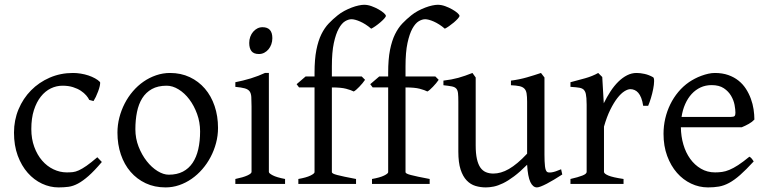

<svg xmlns="http://www.w3.org/2000/svg" viewBox="-20 -777 3246 811"><path d="M410.2 -92.8Q378.4 -55.2 354.2 -33.9Q330.1 -12.7 309.6 -1.7Q289.1 9.3 269.5 12Q250 14.6 227.1 14.6Q191.4 14.6 157.5 -1.2Q123.5 -17.1 97.2 -46.9Q70.8 -76.7 54.9 -119.6Q39.1 -162.6 39.1 -216.8Q39.1 -269.5 58.3 -315.4Q77.6 -361.3 111.1 -395.3Q144.5 -429.2 189.9 -449Q235.4 -468.8 288.1 -468.8Q304.2 -468.8 321 -466.1Q337.9 -463.4 353.3 -458.3Q368.7 -453.1 381.6 -446Q394.5 -439 402.8 -430.2Q403.8 -424.3 401.4 -413.6Q398.9 -402.8 394.5 -390.9Q390.1 -378.9 384.8 -367.9Q379.4 -356.9 375 -350.1L356.9 -355Q353 -363.8 344.2 -374Q335.4 -384.3 321.5 -393.6Q307.6 -402.8 288.3 -408.9Q269 -415 244.1 -415Q218.3 -415 194.6 -403.6Q170.9 -392.1 152.6 -369.1Q134.3 -346.2 123.3 -312Q112.3 -277.8 112.3 -231.9Q112.3 -190.4 124.8 -156.5Q137.2 -122.6 158 -98.6Q178.7 -74.7 205.8 -61.8Q232.9 -48.8 262.2 -48.8Q275.9 -48.8 287.6 -50Q299.3 -51.3 313.2 -57.6Q327.1 -64 345.5 -76.7Q363.8 -89.4 391.1 -112.8Z M825.2 -222.2Q825.2 -260.7 812.5 -295.7Q799.8 -330.6 779.8 -357.2Q759.8 -383.8 734.4 -399.4Q709 -415 684.1 -415Q647 -415 621.6 -400.9Q596.2 -386.7 580.8 -362.1Q565.4 -337.4 558.6 -303.7Q551.8 -270 551.8 -231Q551.8 -192.4 565.4 -157.5Q579.1 -122.6 599.9 -96.2Q620.6 -69.8 645.5 -54.4Q670.4 -39.1 692.9 -39.1Q727.5 -39.1 752.4 -52Q777.3 -64.9 793.5 -88.9Q809.6 -112.8 817.4 -146.5Q825.2 -180.2 825.2 -222.2ZM900.9 -236.8Q900.9 -204.1 892.6 -172.9Q884.3 -141.6 869.6 -113.8Q855 -85.9 834.5 -62.3Q814 -38.6 789.3 -21.5Q764.6 -4.4 736.8 5.1Q709 14.6 679.2 14.6Q632.8 14.6 595.5 -2.9Q558.1 -20.5 531.5 -51.3Q504.9 -82 490.5 -124.5Q476.1 -167 476.1 -216.8Q476.1 -249 484.1 -280.3Q492.2 -311.5 506.6 -339.6Q521 -367.7 541.3 -391.4Q561.5 -415 586.2 -432.1Q610.8 -449.2 639.4 -459Q668 -468.8 698.2 -468.8Q744.1 -468.8 781.5 -451.2Q818.8 -433.6 845.5 -402.6Q872.1 -371.6 886.5 -329.1Q900.9 -286.6 900.9 -236.8Z M974.1 0V-21Q1007.3 -27.8 1024.9 -35.9Q1042.5 -43.9 1042.5 -50.8V-327.1Q1042.5 -352.1 1041.5 -367.4Q1040.5 -382.8 1034.2 -391.4Q1027.8 -399.9 1013.9 -403.8Q1000 -407.7 974.1 -410.2V-429.7Q989.3 -432.6 1006.1 -436.8Q1022.9 -440.9 1039.6 -446Q1056.2 -451.2 1071.3 -457Q1086.4 -462.9 1099.1 -468.8H1115.7V-50.8Q1115.7 -44.9 1132.1 -36.4Q1148.4 -27.8 1184.1 -21V0ZM1130.4 -615.7Q1130.4 -602.1 1126 -589.8Q1121.6 -577.6 1114 -568.6Q1106.4 -559.6 1096.2 -554.2Q1085.9 -548.8 1073.7 -548.8Q1051.8 -548.8 1042.2 -561Q1032.7 -573.2 1032.7 -595.7Q1032.7 -609.4 1037.1 -621.6Q1041.5 -633.8 1049.3 -642.8Q1057.1 -651.9 1067.1 -657Q1077.1 -662.1 1088.9 -662.1Q1130.4 -662.1 1130.4 -615.7Z M1609.9 -710Q1609.9 -706.1 1602.8 -698.2Q1595.7 -690.4 1585.9 -682.1Q1576.2 -673.8 1565.7 -666.5Q1555.2 -659.2 1547.9 -655.8Q1536.1 -666 1524.2 -673.6Q1512.2 -681.2 1501.2 -686Q1490.2 -690.9 1480.7 -693.4Q1471.2 -695.8 1464.8 -695.8Q1452.1 -695.8 1437.7 -687.3Q1423.3 -678.7 1410.9 -656.2Q1398.4 -633.8 1390.1 -595.2Q1381.8 -556.6 1381.8 -496.1V-454.1H1507.8L1522 -439.9Q1517.6 -433.1 1511 -425.3Q1504.4 -417.5 1497.8 -410.6Q1491.2 -403.8 1484.9 -398.2Q1478.5 -392.6 1474.1 -390.6Q1462.9 -396.5 1441.9 -402.1Q1420.9 -407.7 1381.8 -407.7V-49.8Q1381.8 -46.9 1387 -43.9Q1392.1 -41 1404.3 -37.8Q1416.5 -34.7 1435.8 -30.5Q1455.1 -26.4 1483.9 -21V0H1240.2V-21Q1273.9 -26.9 1291.3 -35.4Q1308.6 -43.9 1308.6 -49.8V-407.7H1243.2L1232.9 -421.4L1271 -454.1H1308.6V-469.2Q1308.6 -526.9 1316.4 -566.2Q1324.2 -605.5 1337.6 -632.6Q1351.1 -659.7 1368.7 -678Q1386.2 -696.3 1405.8 -711.9Q1418.9 -722.7 1434.6 -731Q1450.2 -739.3 1465.6 -745.1Q1481 -751 1494.9 -753.9Q1508.8 -756.8 1518.1 -756.8Q1533.2 -756.8 1549.3 -751Q1565.4 -745.1 1578.9 -737.5Q1592.3 -730 1601.1 -722.2Q1609.9 -714.4 1609.9 -710ZM1920.9 -710Q1920.9 -706.1 1913.8 -698.2Q1906.7 -690.4 1897 -682.1Q1887.2 -673.8 1876.7 -666.5Q1866.2 -659.2 1858.9 -655.8Q1847.2 -666 1835.2 -673.6Q1823.2 -681.2 1812.3 -686Q1801.3 -690.9 1791.7 -693.4Q1782.2 -695.8 1775.9 -695.8Q1763.2 -695.8 1748.8 -687.3Q1734.4 -678.7 1721.9 -656.2Q1709.5 -633.8 1701.2 -595.2Q1692.9 -556.6 1692.9 -496.1V-454.1H1818.8L1833 -439.9Q1828.6 -433.1 1822 -425.3Q1815.4 -417.5 1808.8 -410.6Q1802.2 -403.8 1795.9 -398.2Q1789.6 -392.6 1785.2 -390.6Q1773.9 -396.5 1752.9 -402.1Q1731.9 -407.7 1692.9 -407.7V-49.8Q1692.9 -46.9 1698 -43.9Q1703.1 -41 1715.3 -37.8Q1727.5 -34.7 1746.8 -30.5Q1766.1 -26.4 1794.9 -21V0H1551.3V-21Q1585 -26.9 1602.3 -35.4Q1619.6 -43.9 1619.6 -49.8V-407.7H1554.2L1543.9 -421.4L1582 -454.1H1619.6V-469.2Q1619.6 -526.9 1627.4 -566.2Q1635.3 -605.5 1648.7 -632.6Q1662.1 -659.7 1679.7 -678Q1697.3 -696.3 1716.8 -711.9Q1730 -722.7 1745.6 -731Q1761.2 -739.3 1776.6 -745.1Q1792 -751 1805.9 -753.9Q1819.8 -756.8 1829.1 -756.8Q1844.2 -756.8 1860.4 -751Q1876.5 -745.1 1889.9 -737.5Q1903.3 -730 1912.1 -722.2Q1920.9 -714.4 1920.9 -710Z M2355 -40Q2336.9 -28.3 2320.3 -18.3Q2303.7 -8.3 2289.6 -1Q2275.4 6.3 2264.6 10.5Q2253.9 14.6 2248 14.6Q2231 14.6 2220.2 -8.1Q2209.5 -30.8 2206.5 -81.1Q2176.3 -50.8 2151.1 -32Q2126 -13.2 2104.7 -2.9Q2083.5 7.3 2065.7 11Q2047.9 14.6 2032.2 14.6Q2009.3 14.6 1988.3 8.3Q1967.3 2 1951.2 -14.9Q1935.1 -31.7 1925.5 -61Q1916 -90.3 1916 -136.2V-347.2Q1916 -370.6 1914.6 -383.5Q1913.1 -396.5 1907 -403.1Q1900.9 -409.7 1888.2 -412.1Q1875.5 -414.6 1853 -417V-436.5Q1870.6 -438.5 1886 -441.4Q1901.4 -444.3 1915.8 -448.2Q1930.2 -452.1 1944.8 -457.3Q1959.5 -462.4 1975.6 -468.8L1989.3 -449.7V-163.1Q1989.3 -128.9 1994.4 -106Q1999.5 -83 2009 -69.3Q2018.6 -55.7 2032.5 -49.8Q2046.4 -43.9 2064 -43.9Q2079.6 -43.9 2095.9 -48.6Q2112.3 -53.2 2129.6 -63.2Q2147 -73.2 2166 -89.1Q2185.1 -105 2206.5 -127.9V-347.2Q2206.5 -369.1 2204.3 -382.3Q2202.1 -395.5 2194.8 -402.8Q2187.5 -410.2 2174.1 -413.1Q2160.6 -416 2138.2 -417V-436.5Q2173.3 -440.9 2205.6 -450.2Q2237.8 -459.5 2265.1 -468.8L2279.8 -449.7V-124Q2279.8 -93.8 2282 -74.7Q2284.2 -55.7 2291 -50.8Q2296.9 -46.9 2311 -49.1Q2325.2 -51.3 2350.1 -62Z M2738.8 -450.7Q2743.2 -447.8 2742.9 -433.6Q2742.7 -419.4 2739 -400.9Q2735.4 -382.3 2729.5 -362.8Q2723.6 -343.3 2717.8 -330.1H2696.8Q2693.8 -349.6 2688.5 -363.3Q2683.1 -377 2676 -385Q2668.9 -393.1 2660.4 -396.7Q2651.9 -400.4 2642.6 -400.4Q2631.8 -400.4 2617.4 -391.4Q2603 -382.3 2587.9 -363Q2572.8 -343.8 2557.9 -313.7Q2543 -283.7 2531.2 -242.2V-50.8Q2531.2 -43.5 2549.6 -35.6Q2567.9 -27.8 2613.8 -21V0H2389.6V-21Q2421.9 -28.3 2439.9 -35.4Q2458 -42.5 2458 -50.8V-335Q2458 -351.1 2457 -362.1Q2456.1 -373 2454.6 -379.9Q2453.1 -386.7 2450.9 -390.6Q2448.7 -394.5 2446.8 -397Q2443.4 -400.4 2439.2 -402.6Q2435.1 -404.8 2428.5 -406.2Q2421.9 -407.7 2412.6 -408.4Q2403.3 -409.2 2389.6 -410.2V-429.7Q2421.4 -438 2451.9 -446.5Q2482.4 -455.1 2506.8 -468.8L2523.9 -451.7L2530.3 -340.8Q2543.5 -367.7 2558.8 -391.1Q2574.2 -414.6 2591.8 -431.9Q2609.4 -449.2 2628.7 -459Q2647.9 -468.8 2668.9 -468.8Q2684.6 -468.8 2702.6 -464.8Q2720.7 -460.9 2738.8 -450.7Z M2985.8 -417.5Q2960.4 -417.5 2939.2 -407.7Q2918 -397.9 2901.6 -380.1Q2885.3 -362.3 2874.3 -337.6Q2863.3 -313 2858.9 -283.2H3067.9Q3079.1 -283.2 3082.8 -286.9Q3086.4 -290.5 3086.4 -300.8Q3086.4 -314 3082.8 -333.7Q3079.1 -353.5 3068.1 -372.3Q3057.1 -391.1 3037.4 -404.3Q3017.6 -417.5 2985.8 -417.5ZM3166.5 -272Q3157.7 -262.2 3143.1 -253.9Q3128.4 -245.6 3112.8 -239.3H2856Q2856.4 -201.2 2866.5 -166.7Q2876.5 -132.3 2895.3 -106.2Q2914.1 -80.1 2940.7 -64.5Q2967.3 -48.8 3000.5 -48.8Q3015.6 -48.8 3030 -50.8Q3044.4 -52.7 3061 -59.6Q3077.6 -66.4 3097.9 -79.6Q3118.2 -92.8 3145.5 -115.2Q3151.9 -111.8 3156.5 -105.5Q3161.1 -99.1 3163.6 -95.2Q3130.9 -59.6 3106.2 -37.8Q3081.5 -16.1 3059.8 -4.4Q3038.1 7.3 3016.8 11Q2995.6 14.6 2970.7 14.6Q2933.1 14.6 2899.2 -1.5Q2865.2 -17.6 2839.4 -47.1Q2813.5 -76.7 2798.1 -118.4Q2782.7 -160.2 2782.7 -211.9Q2782.7 -244.6 2790 -276.4Q2797.4 -308.1 2811.3 -336.4Q2825.2 -364.7 2845.2 -388.7Q2865.2 -412.6 2890.6 -430.2Q2901.4 -437.5 2914.8 -444.6Q2928.2 -451.7 2942.9 -457Q2957.5 -462.4 2971.9 -465.6Q2986.3 -468.8 2999.5 -468.8Q3031.2 -468.8 3056.2 -460Q3081.1 -451.2 3099.6 -436.3Q3118.2 -421.4 3130.9 -401.6Q3143.6 -381.8 3151.6 -359.9Q3159.7 -337.9 3163.1 -315.2Q3166.5 -292.5 3166.5 -272Z"/></svg>

Font: Gentium Plus Afr
Style: Regular
Weight: 400
Designer: J. Victor Gaultney, Annie Olsen, Iska Routamaa, Becca Hirsbrunner
Foundry: SIL International
Version: Version 5.000